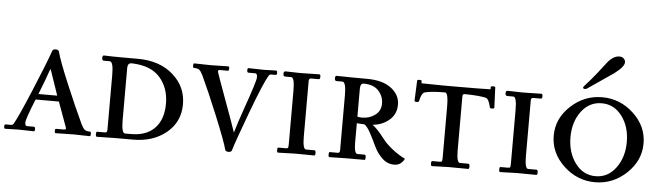

<svg xmlns="http://www.w3.org/2000/svg" viewBox="-84 -931 3928 1141"><g transform="rotate(5 1880.0 -360.5)"><path d="M50 0 -29 2Q-36 2 -36 -11Q-36 -24 -29 -24H3Q14 -24 19 -33Q42 -71 111 -235.5Q180 -400 210 -485Q214 -494 229.5 -494Q245 -494 249 -484Q261 -434 319.5 -295Q378 -156 422 -63Q434 -39 444 -32Q454 -25 475 -25Q481 -25 481 -11.5Q481 2 476 2L380 0L272 2Q266 2 266 -11Q266 -24 272 -24H320Q331 -24 331 -33Q331 -34 275 -187H136Q87 -66 87 -45.5Q87 -25 99 -25H140Q148 -25 148 -11.5Q148 2 142 2ZM262 -221Q259 -230 210 -373H207Q183 -304 150 -221Z M625 0 518 2Q511 2 511 -13Q511 -28 516 -28H565Q577 -28 577 -45V-373Q577 -452 555 -452H520Q509 -452 509 -467.5Q509 -483 518 -483Q570 -481 623 -481H720Q850 -481 930.5 -410.5Q1011 -340 1011 -235Q1011 -130 932.5 -65Q854 0 734 0ZM686 -451Q662 -451 662 -422V-110Q662 -32 683 -32H719Q811 -32 860.5 -84Q910 -136 910 -229.5Q910 -323 856 -385Q802 -447 689 -451Q687 -451 686 -451Z M1472 -481 1545 -483Q1552 -483 1552 -470Q1552 -457 1545 -457H1519Q1508 -457 1503 -448Q1475 -402 1408.5 -224Q1342 -46 1324 14Q1320 23 1304.5 23Q1289 23 1285 13Q1272 -37 1212 -183Q1152 -329 1110 -418Q1098 -442 1088 -449Q1078 -456 1057 -456Q1051 -456 1051 -469.5Q1051 -483 1057 -483L1152 -481Q1152 -481 1260 -483Q1266 -483 1266 -470Q1266 -457 1260 -457H1212Q1201 -457 1201 -448Q1201 -442 1256.5 -291Q1312 -140 1327 -94Q1345 -156 1374 -238Q1435 -410 1435 -433Q1435 -456 1423 -456H1382Q1374 -456 1374 -469.5Q1374 -483 1380 -483Z M1601 -483 1680 -481Q1691 -481 1699 -481L1803 -483Q1810 -483 1810 -468.5Q1810 -454 1802 -454H1756Q1743 -454 1743 -438V-107Q1743 -31 1763 -31H1813Q1821 -31 1821 -15.5Q1821 0 1815 0L1699 -1L1599 2Q1592 2 1592 -13Q1592 -28 1598 -28H1643Q1654 -28 1656 -32.5Q1658 -37 1658 -57V-372Q1658 -452 1638 -452H1602Q1590 -452 1590 -467.5Q1590 -483 1601 -483Z M2013 0 1906 2Q1899 2 1899 -13Q1899 -28 1904 -28H1953Q1965 -28 1965 -45V-373Q1965 -452 1943 -452H1908Q1897 -452 1897 -467.5Q1897 -483 1906 -483Q1995 -481 2088 -481Q2181 -481 2232.5 -441.5Q2284 -402 2284 -344.5Q2284 -287 2243 -252Q2202 -217 2144 -212Q2173 -192 2219 -132Q2236 -109 2272 -79.5Q2308 -50 2353 -27Q2333 13 2292 13Q2251 13 2220 -17Q2189 -47 2172 -83.5Q2155 -120 2134.5 -159Q2114 -198 2096 -210L2050 -213V-97Q2050 -31 2070 -31H2112Q2120 -31 2120 -15.5Q2120 0 2115 0ZM2070 -451Q2050 -451 2050 -418V-252Q2064 -249 2078 -249Q2123 -249 2156 -274Q2189 -299 2189 -342Q2189 -385 2159.5 -418Q2130 -451 2070 -451Z M2856 -376Q2856 -370 2842.5 -370Q2829 -370 2829 -377Q2819 -426 2799 -431Q2763 -439 2690 -441H2671Q2661 -440 2661 -425V-107Q2661 -31 2681 -31H2731Q2739 -31 2739 -15.5Q2739 0 2733 0L2617 -1L2517 2Q2510 2 2510 -13Q2510 -28 2516 -28H2561Q2572 -28 2574 -32.5Q2576 -37 2576 -57V-361Q2576 -436 2558 -441Q2477 -441 2437 -431Q2417 -426 2407 -377Q2407 -370 2393.5 -370Q2380 -370 2380 -376L2385 -496Q2385 -502 2398.5 -502Q2412 -502 2412 -496V-483Q2412 -483 2543 -481H2617Q2769 -481 2821 -483H2824V-496Q2824 -502 2837.5 -502Q2851 -502 2851 -496Z M2926 -483 3005 -481Q3016 -481 3024 -481L3128 -483Q3135 -483 3135 -468.5Q3135 -454 3127 -454H3081Q3068 -454 3068 -438V-107Q3068 -31 3088 -31H3138Q3146 -31 3146 -15.5Q3146 0 3140 0L3024 -1L2924 2Q2917 2 2917 -13Q2917 -28 2923 -28H2968Q2979 -28 2981 -32.5Q2983 -37 2983 -57V-372Q2983 -452 2963 -452H2927Q2915 -452 2915 -467.5Q2915 -483 2926 -483Z M3394 -537Q3390 -534 3380.5 -534Q3371 -534 3371 -543Q3371 -546 3392.5 -569Q3414 -592 3449 -636Q3484 -680 3498 -699Q3533 -744 3571 -744Q3586 -744 3596 -735Q3606 -726 3606 -712Q3606 -686 3549 -643Q3532 -631 3394 -537ZM3302.5 -419Q3383 -494 3490 -494Q3597 -494 3677.5 -419Q3758 -344 3758 -241.5Q3758 -139 3677.5 -63Q3597 13 3490 13Q3383 13 3302.5 -63Q3222 -139 3222 -241.5Q3222 -344 3302.5 -419ZM3611 -395.5Q3564 -458 3490 -458Q3416 -458 3369 -395.5Q3322 -333 3322 -241.5Q3322 -150 3369 -86.5Q3416 -23 3490 -23Q3564 -23 3611 -86.5Q3658 -150 3658 -241.5Q3658 -333 3611 -395.5Z"/></g></svg>

Font: Sedan SC
Style: Regular
Weight: 400
Designer: Sebastian Salazar
Foundry: Sebastian Salazar
Version: Version 1.001